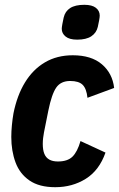

<svg xmlns="http://www.w3.org/2000/svg" viewBox="-20 -767 495 799"><path d="M210 12Q143 12 102.5 -16Q62 -44 44.5 -91.5Q27 -139 27 -197Q27 -220 29.5 -246Q32 -272 36 -295Q51 -370 84 -424Q117 -478 167 -507.5Q217 -537 283 -537Q360 -537 404 -499.5Q448 -462 455 -401L344 -360Q340 -398 324 -414Q308 -430 272 -430Q233 -430 214 -402.5Q195 -375 181 -306L163 -216Q161 -205 159.5 -193Q158 -181 158 -168Q158 -143 164.5 -127Q171 -111 185 -103Q199 -95 221 -95Q261 -95 281.5 -115Q302 -135 315 -180L419 -132Q393 -58 337 -23Q281 12 210 12ZM301 -602Q269 -602 253 -615Q237 -628 237 -647Q237 -653 239.5 -667Q242 -681 245 -694Q251 -720 272 -733.5Q293 -747 331 -747Q363 -747 379 -734.5Q395 -722 395 -702Q395 -696 392.5 -682Q390 -668 387 -655Q381 -630 360 -616Q339 -602 301 -602Z"/></svg>

Font: IBM Plex Sans Condensed
Style: Bold Italic
Weight: 700
Width: 3
Italic angle: -11.31°
Designer: Mike Abbink, Paul van der Laan, Pieter van Rosmalen
Foundry: Bold Monday
Version: Version 3.201